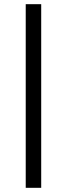

<svg xmlns="http://www.w3.org/2000/svg" viewBox="-20 -770 320 918"><path d="M103 -750H177V128H103Z"/></svg>

Font: Roboto Serif 20pt
Style: Italic
Weight: 400
Italic angle: -10°
Designer: Greg Gazdowicz
Foundry: Commercial Type
Version: Version 1.008